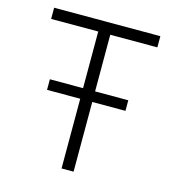

<svg xmlns="http://www.w3.org/2000/svg" viewBox="-107 -804 813 894"><g transform="rotate(15 300.0 -357.0)"><path d="M489 -336V-387H329V-660H556V-714H44V-660H271V-387H111V-336H271V0H329V-336Z"/></g></svg>

Font: Noto Sans Mono UI Light
Style: Regular
Weight: 300
Designer: Monotype Design team
Foundry: Monotype Imaging Inc.
Version: 1.000